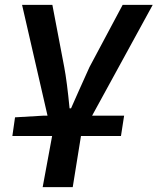

<svg xmlns="http://www.w3.org/2000/svg" viewBox="-20 -561 650 792"><path d="M42 -77 161 -84H176L71 -541H196L245 -284Q256 -227 267 -114H273L304 -184Q339 -263 349 -284L486 -541H610L360 -84H492L479 0H314L280 211H156L195 0H31Z"/></svg>

Font: Nebula Sans Semibold
Style: Regular
Weight: 600
Italic angle: -9°
Designer: Paul D. Hunt for Adobe (as Source Sans)
Foundry: Nebula Entertainment & Broadcasting LLC
Version: Version 1.010